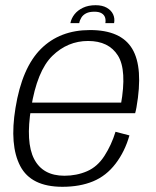

<svg xmlns="http://www.w3.org/2000/svg" viewBox="-20 -713 598 738"><path d="M220 5 227.5 -37.5Q144.5 -37.5 111.2 -101.8Q78 -166 99.5 -298Q122.5 -441 181.2 -498.2Q240 -555.5 318.5 -555.5Q398 -555.5 433.2 -499.5Q468.5 -443.5 444.5 -310L451.5 -318.5H94.5L87.5 -278H499.5Q502.5 -288.5 504.5 -300Q531.5 -453.5 488.2 -525.5Q445 -597.5 326 -597.5Q210 -597.5 137.2 -525Q64.5 -452.5 39.5 -298Q16 -154.5 57.8 -74.8Q99.5 5 220 5ZM227.5 -37.5 220 5Q287 5 337.8 -16Q388.5 -37 424.2 -83.8Q460 -130.5 477.5 -192.5L424 -206.5Q408.5 -156 381.5 -114Q354.5 -72 314.5 -54.8Q274.5 -37.5 227.5 -37.5ZM347.5 -693Q319.5 -693 299 -683.2Q278.5 -673.5 266.2 -657.8Q254 -642 250.5 -624H284.5Q286.5 -635.5 293 -645.8Q299.5 -656 311.5 -662Q323.5 -668 343 -668Q360.5 -668 370.5 -662Q380.5 -656 383.8 -646Q387 -636 385 -624H418.5Q422 -642 414.8 -657.8Q407.5 -673.5 390.5 -683.2Q373.5 -693 347.5 -693Z"/></svg>

Font: Anybody UltraCondensed Thin Light
Style: Italic
Weight: 300
Italic angle: -10°
Version: Version 1.111